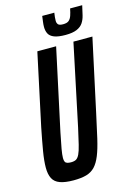

<svg xmlns="http://www.w3.org/2000/svg" viewBox="-129 -924 685 997"><g transform="rotate(-15 213.0 -425.5)"><path d="M139 8Q94 8 66.5 -2Q39 -12 27.5 -34.5Q16 -57 16 -92Q16 -129 24.5 -179.5Q33 -230 47 -300L130 -688H231L137 -251Q126 -198 120.5 -166.5Q115 -135 115 -118Q115 -105 118.5 -98Q122 -91 130.5 -88.5Q139 -86 150 -86Q168 -86 178 -92Q188 -98 196 -114.5Q204 -131 212 -164Q220 -197 232 -251L324 -688H426L342 -299Q326 -224 313.5 -170Q301 -116 287 -81.5Q273 -47 254.5 -27.5Q236 -8 208.5 0Q181 8 139 8ZM294 -732Q255 -732 233.5 -740.5Q212 -749 204 -764.5Q196 -780 196 -801Q196 -814 198 -828.5Q200 -843 202 -859H267Q265 -847 264 -836Q263 -825 263 -816Q263 -804 269.5 -796.5Q276 -789 296 -789Q317 -789 327 -797.5Q337 -806 342.5 -822Q348 -838 352 -859H417Q411 -832 405.5 -808.5Q400 -785 388.5 -768Q377 -751 354.5 -741.5Q332 -732 294 -732Z"/></g></svg>

Font: Saira UltraCondensed
Style: Bold Italic
Weight: 700
Width: 1
Italic angle: -12°
Designer: Hector Gatti with collaboration of the Omnibus-Type team
Foundry: Omnibus-Type
Version: Version 1.101